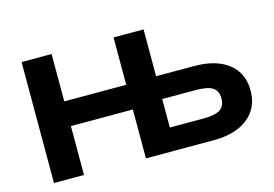

<svg xmlns="http://www.w3.org/2000/svg" viewBox="-93 -893 1540 1081"><g transform="rotate(-15 677.5 -352.5)"><path d="M100 0V-705H275V-429H636V-705H811V-432H1031Q1116 -432 1177 -407Q1238 -382 1271 -334Q1304 -286 1304 -218Q1304 -149 1271 -100.5Q1238 -52 1177 -26Q1116 0 1031 0H636V-285H275V0ZM811 -133H1006Q1076 -133 1105 -152.5Q1134 -172 1134 -216Q1134 -261 1104.5 -280Q1075 -299 1006 -299H811Z"/></g></svg>

Font: Nunito Sans 7pt SemiExpanded ExtraBold
Style: Regular
Weight: 800
Width: 6
Designer: Vernon Adams
Foundry: Vernon Adams
Version: Version 3.101;gftools[0.9.27]